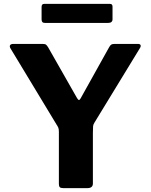

<svg xmlns="http://www.w3.org/2000/svg" viewBox="-20 -968 775 988"><path d="M690 -742Q700 -742 703 -736.5Q706 -731 701 -722L466 -337Q460 -328 459 -318.5Q458 -309 458 -284V-24Q458 0 430 0H305Q292 0 287.5 -5Q283 -10 283 -21V-290Q283 -304 280 -311Q277 -318 271 -327L34 -719Q28 -729 32 -735.5Q36 -742 49 -742H199Q212 -742 217 -738Q222 -734 228 -724L376 -464Q382 -454 386 -453.5Q390 -453 395 -462L541 -724Q547 -735 552.5 -738.5Q558 -742 570 -742H690ZM559 -934V-869Q559 -850 536 -850H212Q202 -850 198 -854.5Q194 -859 194 -868V-932Q194 -948 207 -948H546Q559 -948 559 -934Z"/></svg>

Font: Libre Franklin
Style: Bold
Weight: 700
Designer: Pablo Impallari, Rodrigo Fuenzalida, Nhung Nguyen
Foundry: Impallari Type
Version: Version 3.000